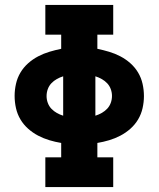

<svg xmlns="http://www.w3.org/2000/svg" viewBox="-20 -755 640 775"><path d="M163 0V-120H227V-178Q203 -182 179.5 -189Q156 -196 134 -207.5Q112 -219 93.5 -235.5Q75 -252 62.5 -273Q50 -294 44.5 -318.5Q39 -343 39 -368Q39 -392 44.5 -416.5Q50 -441 62.5 -462Q75 -483 93.5 -499.5Q112 -516 134 -527.5Q156 -539 179.5 -546Q203 -553 227 -558V-615H163V-735H437V-615H373V-558Q397 -553 420.5 -546Q444 -539 466 -527.5Q488 -516 506.5 -499.5Q525 -483 537.5 -462Q550 -441 555.5 -416.5Q561 -392 561 -367Q561 -343 555.5 -318.5Q550 -294 537.5 -273Q525 -252 506.5 -235.5Q488 -219 466 -207.5Q444 -196 420.5 -189Q397 -182 373 -178V-120H437V0ZM235 -288V-447Q222 -443 209.5 -436Q197 -429 187.5 -419Q178 -409 173 -395.5Q168 -382 168 -367Q168 -353 173 -339.5Q178 -326 187.5 -316Q197 -306 209.5 -299Q222 -292 235 -288ZM365 -288Q378 -292 390.5 -299Q403 -306 412.5 -316Q422 -326 427 -339.5Q432 -353 432 -368Q432 -382 427 -395.5Q422 -409 412.5 -419Q403 -429 390.5 -436Q378 -443 365 -447Z"/></svg>

Font: Iosevka Slab Heavy Extended
Style: Regular
Weight: 900
Width: 7
Monospace: yes
Designer: Belleve Invis
Foundry: Belleve Invis
Version: Version 11.1.0; ttfautohint (v1.8.3)